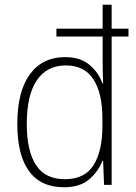

<svg xmlns="http://www.w3.org/2000/svg" viewBox="-20 -780 574 810"><path d="M250 10Q152 10 102.5 -58Q53 -126 53 -257Q53 -394 106 -466.5Q159 -539 255 -539Q319 -539 358 -506Q397 -473 412 -428H415Q414 -454 413.5 -479.5Q413 -505 413 -529V-626H218V-659H413V-760H451V-659H522V-626H451V0H419L415 -102H412Q396 -58 357 -24Q318 10 250 10ZM254 -24Q337 -24 374.5 -83Q412 -142 412 -248V-280Q412 -387 374 -445.5Q336 -504 258 -504Q178 -504 135.5 -441.5Q93 -379 93 -257Q93 -143 132 -83.5Q171 -24 254 -24Z"/></svg>

Font: Noto Sans Khmer SemiCondensed ExtraLight
Style: Regular
Weight: 200
Width: 4
Designer: Danh Hong and the Monotype Design Team
Foundry: Monotype Imaging Inc.
Version: Version 2.004; ttfautohint (v1.8.4.7-5d5b)